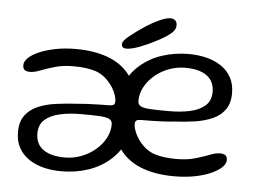

<svg xmlns="http://www.w3.org/2000/svg" viewBox="-49 -728 1057 794"><g transform="rotate(5 479.5 -331.0)"><path d="M248.5 -506Q332 -506 392.2 -480.8Q452.5 -455.5 484.5 -403.2Q516.5 -351 516.5 -268.5Q516.5 -200.5 494.2 -149.8Q472 -99 433 -65Q394 -31 342.5 -14Q291 3 232.5 3Q192.5 3 157.8 -5.8Q123 -14.5 96.5 -32.8Q70 -51 55 -78.2Q40 -105.5 40 -143Q40 -185.5 59 -211.8Q78 -238 110.5 -252.2Q143 -266.5 184.2 -272.2Q225.5 -278 269.5 -280.5Q289.5 -282.5 316.2 -283.8Q343 -285 367.5 -285.5Q392 -286 404.5 -286Q419.5 -286 424.8 -290.2Q430 -294.5 430 -305.5Q430 -319 422 -338.8Q414 -358.5 399.5 -376.5Q372 -411 335.8 -422.5Q299.5 -434 245 -434Q202 -434 168.5 -424.2Q135 -414.5 110 -404.8Q85 -395 68 -395Q53.5 -395 45.8 -400.5Q38 -406 38 -421Q38 -436 53.5 -451Q69 -466 97.2 -478.2Q125.5 -490.5 164.2 -498.2Q203 -506 248.5 -506ZM292 -239.5Q246 -239.5 207 -231Q168 -222.5 144.2 -202Q120.5 -181.5 120.5 -144.5Q120.5 -100.5 152 -77.8Q183.5 -55 242.5 -55Q277 -55 309.5 -67.2Q342 -79.5 367.8 -101Q393.5 -122.5 408.5 -150.2Q423.5 -178 423.5 -208.5Q423.5 -223.5 411 -230Q398.5 -236.5 370 -238Q341.5 -239.5 292 -239.5ZM699.5 -17Q616 -17 556 -42.2Q496 -67.5 463.8 -120Q431.5 -172.5 431.5 -254.5Q431.5 -322.5 453.8 -373.2Q476 -424 515 -458Q554 -492 605.8 -509Q657.5 -526 715.5 -526Q755.5 -526 790.2 -517.2Q825 -508.5 851.8 -490.2Q878.5 -472 893.2 -444.5Q908 -417 908 -380Q908 -337.5 889 -311.2Q870 -285 837.5 -270.8Q805 -256.5 764 -250.5Q723 -244.5 678.5 -242.5Q659 -240 632 -238.8Q605 -237.5 580.5 -237.2Q556 -237 543.5 -237Q529 -237 523.5 -232.8Q518 -228.5 518 -217.5Q518 -204 526 -184.5Q534 -165 548.5 -146.5Q576 -112 612.5 -100.5Q649 -89 703 -89Q746 -89 779.8 -98.8Q813.5 -108.5 838.2 -118.2Q863 -128 880 -128Q894.5 -128 902.5 -122.5Q910.5 -117 910.5 -102Q910.5 -87 894.8 -72Q879 -57 850.8 -44.5Q822.5 -32 784 -24.5Q745.5 -17 699.5 -17ZM656 -283.5Q702.5 -283.5 741.2 -291.8Q780 -300 803.8 -320.8Q827.5 -341.5 827.5 -378.5Q827.5 -422 796.2 -445Q765 -468 706 -468Q671 -468 638.5 -455.8Q606 -443.5 580.5 -422Q555 -400.5 540 -373Q525 -345.5 525 -314.5Q525 -299.5 537.2 -293Q549.5 -286.5 578.5 -285Q607.5 -283.5 656 -283.5ZM456.5 -525.5Q447.5 -525.5 442 -529.5Q436.5 -533.5 436.5 -543Q436.5 -555.5 463.5 -577.5Q490.5 -599.5 531.5 -626.5Q557.5 -643 584.2 -654.8Q611 -666.5 627 -666.5Q640 -666.5 647.5 -659.8Q655 -653 655 -639Q655 -622 638 -607Q621 -592 589 -574.5Q553 -555 515.5 -540.2Q478 -525.5 456.5 -525.5Z"/></g></svg>

Font: Gluten Light
Style: Regular
Weight: 300
Designer: Tyler Finck
Foundry: Etcetera Type Company
Version: Version 1.300